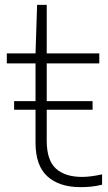

<svg xmlns="http://www.w3.org/2000/svg" viewBox="-20 -760 445 789"><path d="M311 9Q223.5 9 174.8 -35.2Q126 -79.5 126 -173.5V-309H38V-344.5H126V-499.5H8V-540.5H126L132.5 -740H172V-540.5H388V-499.5H172V-344.5H360.5V-309H172V-182Q172 -101.5 209.8 -67.2Q247.5 -33 317 -33Q352 -33 399.5 -43.5V-1Q374 5 354 7Q334 9 311 9Z"/></svg>

Font: Encode Sans Exp XLt
Style: Regular
Weight: 200
Width: 7
Designer: Multiple Designers
Foundry: Impallari Type
Version: Version 3.002; ttfautohint (v1.8.3) -l 8 -r 50 -G 200 -x 14 